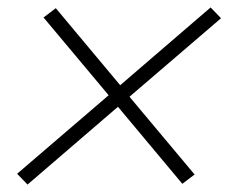

<svg xmlns="http://www.w3.org/2000/svg" viewBox="-20 -598 640 516"><path d="M54 -102 26 -131 272 -342 97 -551 130 -576 303 -369 546 -578 574 -549 328 -338 503 -129 470 -104 297 -311Z"/></svg>

Font: Iosevka Etoile XLtObl
Style: Regular
Weight: 200
Italic angle: -9°
Designer: Belleve Invis
Foundry: Belleve Invis
Version: Version 15.5.2; ttfautohint (v1.8.4)